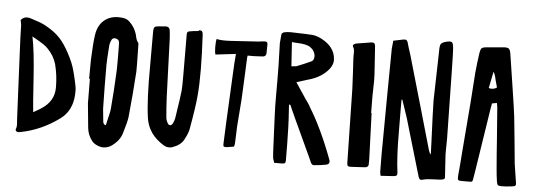

<svg xmlns="http://www.w3.org/2000/svg" viewBox="-54 -925 3379 1207"><g transform="rotate(5 1635.5 -321.0)"><path d="M84 42Q76 41 71.5 35.5Q67 30 70 23Q73 16 74 7Q75 -2 74.5 -8Q74 -14 73 -24.5Q72 -35 72 -40L63 -229L48 -553Q48 -566 47 -591Q46 -616 46 -628Q45 -640 40 -661Q64 -691 106 -676Q122 -670 154 -660Q187 -649 227 -623.5Q267 -598 290 -572V-573Q323 -537 354.5 -478Q386 -419 398 -371Q399 -369 405 -344Q411 -319 412.5 -312Q414 -305 418 -286Q422 -267 422.5 -253Q423 -239 422 -225Q417 -123 345 -69Q231 15 101 40Q93 42 87 42ZM169 -91Q197 -107 214 -117L215 -118Q299 -170 298 -259Q298 -334 280 -404Q264 -458 224 -498Q212 -511 196.5 -521.5Q181 -532 157 -545.5Q133 -559 123 -565Q142 -473 153 -302.5Q164 -132 169 -91Z M626 91Q608 91 587 81.5Q566 72 555 58Q526 21 522 -24L507 -177Q506 -194 506 -331H501Q501 -431 502 -451Q506 -557 514 -609Q524 -677 571 -709.5Q618 -742 690 -729Q709 -724 724 -709Q756 -678 769 -635Q770 -631 772 -622Q774 -613 775.5 -608Q777 -603 780 -596.5Q783 -590 788 -585Q791 -581 791 -567Q794 -416 793 -402Q784 -258 769 -113Q765 -80 742 -6Q727 41 677 76Q653 91 626 91ZM630 -49Q633 -55 635 -63L634 -62Q636 -72 641 -92.5Q646 -113 649.5 -129Q653 -145 654 -160Q664 -276 669 -391Q670 -391 670 -480L669 -568Q669 -593 647 -598Q624 -603 616 -578Q611 -566 609 -551Q602 -455 602 -428Q602 -290 605 -152Q606 -139 613 -71Q615 -52 630 -49ZM787 -587 790 -583 788 -585Z M1039 55Q1020 55 1003 44Q906 -16 891 -116Q874 -228 876 -452V-659Q876 -684 883 -690.5Q890 -697 915 -698Q920 -698 926 -698.5Q932 -699 939.5 -700Q947 -701 951 -701Q975 -702 979 -680Q982 -659 984 -624Q992 -382 997 -261Q1000 -194 1006 -130Q1008 -111 1019 -94Q1025 -84 1034 -84.5Q1043 -85 1049 -96Q1059 -113 1062 -132Q1083 -267 1087 -307Q1089 -324 1089 -410Q1089 -449 1088.5 -527Q1088 -605 1088 -644V-665Q1088 -681 1105 -683Q1130 -688 1161 -690L1162 -695Q1176 -696 1181.5 -690.5Q1187 -685 1188 -671Q1202 -422 1190 -288Q1184 -213 1158 -70Q1154 -45 1130 -1Q1111 34 1059 52Q1051 55 1039 55Z M1400 22Q1386 23 1381.5 19Q1377 15 1378 1L1384 -140L1402 -506Q1402 -509 1407 -567L1279 -552Q1274 -564 1273.5 -597.5Q1273 -631 1278 -650Q1308 -642 1370 -646Q1428 -649 1544 -657Q1550 -658 1561 -659.5Q1572 -661 1577 -661H1579Q1599 -663 1599 -646Q1599 -606 1598 -586Q1596 -568 1578 -566L1521 -563H1481Q1479 -551 1479 -549Q1478 -520 1475.5 -466Q1473 -412 1471 -368Q1469 -324 1467 -285Q1465 -252 1460 -192.5Q1455 -133 1454 -114Q1453 -96 1452 -61Q1451 -26 1450 -9Q1449 4 1447.5 9Q1446 14 1441.5 15.5Q1437 17 1424 18Q1420 18 1412 20Q1404 22 1400 22Z M1706 94Q1698 71 1697 66Q1694 40 1692 -12L1683 -216Q1681 -255 1681 -333Q1681 -364 1681 -427Q1681 -490 1680 -522Q1679 -544 1678 -589Q1677 -634 1676 -657Q1676 -665 1678 -681Q1680 -697 1680 -705Q1679 -727 1703 -730Q1718 -733 1739 -733Q1853 -730 1875 -728Q1907 -725 1942.5 -704.5Q1978 -684 1997 -659Q2022 -627 2024 -585Q2025 -555 2004 -527Q1958 -468 1871 -445Q1864 -443 1801 -423L1869 -321Q1872 -317 1883 -301.5Q1894 -286 1899 -277L1897 -278Q1976 -152 2049 42Q2060 71 2033 77Q2004 83 1957 87Q1943 88 1936 72L1924 45L1810 -201Q1804 -214 1792.5 -240Q1781 -266 1775 -279L1767 -278Q1775 -158 1775 -134Q1778 -30 1778 73Q1778 86 1773 90Q1768 94 1753 94ZM1761 -520Q1790 -522 1792 -523Q1841 -542 1884 -562Q1894 -567 1898 -579Q1904 -598 1895 -618.5Q1886 -639 1869 -649V-651Q1853 -660 1834 -664Q1815 -668 1789 -669Q1763 -670 1751 -672Z M2191 77Q2174 78 2169 73Q2164 68 2164 51L2155 -411Q2154 -447 2150 -513Q2146 -579 2145 -600Q2144 -621 2145 -642Q2145 -662 2139 -671Q2127 -687 2148 -696Q2158 -699 2173 -701L2248 -713Q2273 -717 2274 -691Q2275 -668 2279.5 -610Q2284 -552 2286 -510.5Q2288 -469 2286 -429Q2285 -404 2285 -376Q2285 -348 2285.5 -316.5Q2286 -285 2286 -271L2289 -270Q2293 -170 2299 8Q2300 30 2299 53Q2298 70 2278 72Q2249 73 2191 77Z M2647 118Q2634 122 2628 118Q2622 114 2618 101Q2548 -139 2512 -259Q2508 -272 2474 -372L2469 -371V-308Q2469 -284 2469.5 -236Q2470 -188 2470 -164Q2470 -13 2483 85Q2485 100 2480 105.5Q2475 111 2459 112Q2444 113 2380 117Q2377 109 2375 93Q2374 57 2374 -15L2377 -399L2380 -684Q2380 -691 2385 -736Q2438 -747 2448 -749Q2462 -751 2468 -746.5Q2474 -742 2478 -727Q2481 -713 2489.5 -688Q2498 -663 2500 -655L2590 -343Q2616 -253 2668 -71Q2672 -55 2682 -43V-56Q2681 -92 2678 -159Q2675 -226 2673 -280.5Q2671 -335 2670 -383L2676 -626L2678 -716Q2679 -734 2685.5 -742.5Q2692 -751 2709 -756Q2742 -766 2752 -759.5Q2762 -753 2764 -720Q2766 -698 2768 -588Q2769 -522 2771.5 -388.5Q2774 -255 2775 -187Q2776 -162 2775 -113Q2774 -64 2775 -40V-45Q2776 -24 2783 81Q2785 95 2781.5 100Q2778 105 2765 107Q2753 109 2744 109Q2737 109 2714.5 110Q2692 111 2676.5 112.5Q2661 114 2647 118Z M3146 116Q3125 116 3119.5 111.5Q3114 107 3111 87Q3105 46 3102 6Q3099 -25 3094.5 -86.5Q3090 -148 3088 -178L3073 -373Q3073 -377 3072 -381.5Q3071 -386 3070 -392.5Q3069 -399 3068 -403L3037 -397Q3037 -393 3035.5 -385Q3034 -377 3033 -373L2973 13Q2965 63 2961 87Q2959 100 2954.5 103Q2950 106 2936 105H2893Q2874 106 2868.5 100.5Q2863 95 2865 76Q2868 47 2872.5 -9.5Q2877 -66 2879 -95L2903 -392Q2906 -423 2909.5 -485.5Q2913 -548 2916 -579Q2922 -642 2931 -705Q2935 -730 2942.5 -737Q2950 -744 2976 -746L3078 -755Q3103 -757 3112 -750.5Q3121 -744 3125 -720Q3136 -653 3156 -519Q3179 -370 3184 -326Q3190 -270 3200 -167.5Q3210 -65 3213 -32Q3215 -13 3230 79V76Q3234 98 3229.5 104Q3225 110 3203 112Q3165 116 3146 116ZM3028 -489Q3045 -489 3060 -500Q3053 -527 3047 -547Q3046 -552 3043.5 -562.5Q3041 -573 3038 -581Q3035 -589 3030 -597L3009 -493L3010 -492Q3017 -489 3028 -489Z"/></g></svg>

Font: Because We Connect
Style: Regular
Weight: 400
Designer: Liz Wetzel, Aaron Williamson, Russ McMullin
Foundry: Red Hat
Version: Version 1.000